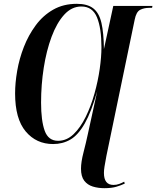

<svg xmlns="http://www.w3.org/2000/svg" viewBox="-20 -745 818 1005"><path d="M526 240Q494 240 466 231.5Q438 223 421 201Q404 179 404 138Q404 103 417 53Q430 3 440 -44L489 -268Q458 -159 423.5 -98.5Q389 -38 348.5 -14.5Q308 9 258 9Q170 9 114.5 -57Q59 -123 59 -256Q59 -311 70 -374.5Q81 -438 105 -499.5Q129 -561 167 -612.5Q205 -664 258.5 -694.5Q312 -725 382 -725Q438 -725 468.5 -701Q499 -677 511 -625Q523 -573 524 -488L573 -714H778L776 -704H762Q734 -704 713.5 -693.5Q693 -683 685 -642L537 71Q530 108 527 127Q524 146 524 160Q524 223 574 223Q590 223 603.5 218Q617 213 630 206L633 216Q614 225 589 232.5Q564 240 526 240ZM284 -8Q329 -8 365 -42.5Q401 -77 428.5 -133Q456 -189 474.5 -255Q493 -321 502 -384.5Q511 -448 511 -497Q511 -598 487.5 -654.5Q464 -711 406 -711Q355 -711 316 -668Q277 -625 250 -552.5Q223 -480 209 -390.5Q195 -301 195 -208Q195 -113 214 -60.5Q233 -8 284 -8Z"/></svg>

Font: Noto Serif Display ExtraCondensed
Style: Bold Italic
Weight: 700
Width: 2
Italic angle: -12°
Designer: Monotype Design Team
Foundry: Monotype Imaging Inc.
Version: Version 2.009